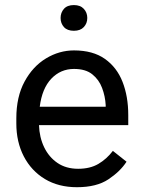

<svg xmlns="http://www.w3.org/2000/svg" viewBox="-20 -740 570 769"><path d="M288.1 9.8Q214.4 9.8 159.9 -22.9Q105.5 -55.7 75.4 -113.5Q45.4 -171.4 45.4 -245.6V-266.1Q45.4 -352.5 78.4 -413.3Q111.3 -474.1 164.3 -506.1Q217.3 -538.1 276.4 -538.1Q352.1 -538.1 400.1 -504.2Q448.2 -470.2 470.9 -411.9Q493.7 -353.5 493.7 -279.3V-238.8H136.2Q137.7 -190.4 156.7 -150.6Q175.8 -110.8 210.2 -87.4Q244.6 -64 293 -64Q340.8 -64 374 -83.5Q407.2 -103 432.1 -135.7L486.8 -92.3Q461.4 -53.2 414.1 -21.7Q366.7 9.8 288.1 9.8ZM276.4 -463.9Q222.7 -463.9 185.5 -424.8Q148.4 -385.7 139.2 -312.5H403.3V-319.3Q401.4 -354.5 388.9 -387.7Q376.5 -420.9 349.6 -442.4Q322.8 -463.9 276.4 -463.9ZM222.7 -668Q222.7 -689.5 236.1 -704.6Q249.5 -719.7 275.9 -719.7Q301.8 -719.7 315.7 -704.6Q329.6 -689.5 329.6 -668Q329.6 -646.5 315.7 -631.6Q301.8 -616.7 275.9 -616.7Q249.5 -616.7 236.1 -631.6Q222.7 -646.5 222.7 -668Z"/></svg>

Font: Vazirmatn UI FD
Style: Regular
Weight: 400
Designer: Saber Rastikerdar
Foundry: Saber Rastikerdar
Version: Version 33.003